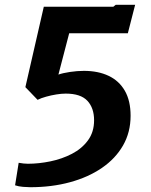

<svg xmlns="http://www.w3.org/2000/svg" viewBox="-20 -775 630 802"><path d="M106.5 7Q94.5 7 76 5.5Q57.5 4 43 -1L58 -95Q69.5 -93 78.8 -92Q88 -91 96.5 -91Q142 -91 190.5 -101Q239 -111 280.5 -132.5Q322 -154 347.5 -188.8Q373 -223.5 373 -272.5Q373 -324 345 -354Q317 -384 254.5 -384Q237 -384 215.2 -380.5Q193.5 -377 172.8 -371.2Q152 -365.5 137 -358L86 -411L163 -747H453.5L463.5 -755H544.5L514 -636H269L224 -463.5Q242.5 -470 272.5 -474.5Q302.5 -479 330.5 -479Q390 -479 433.8 -458.2Q477.5 -437.5 501.5 -395.8Q525.5 -354 525.5 -291.5Q525.5 -222.5 494 -167.5Q462.5 -112.5 405.5 -73.5Q348.5 -34.5 272.2 -13.8Q196 7 106.5 7Z"/></svg>

Font: Merriweather Sans SemiBold
Style: Italic
Weight: 600
Italic angle: -7.5°
Designer: Eben Sorkin
Foundry: Eben Sorkin
Version: Version 2.001